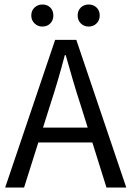

<svg xmlns="http://www.w3.org/2000/svg" viewBox="-20 -833 584 853"><path d="M3 0 225 -656H319L541 0H453L338 -367Q320 -422 304 -476.5Q288 -531 272 -588H268Q253 -531 237 -476.5Q221 -422 203 -367L87 0ZM119 -200V-266H422V-200ZM168 -715Q148 -715 133.5 -729Q119 -743 119 -764Q119 -786 133.5 -799.5Q148 -813 168 -813Q190 -813 203.5 -799.5Q217 -786 217 -764Q217 -743 203.5 -729Q190 -715 168 -715ZM374 -715Q353 -715 339 -729Q325 -743 325 -764Q325 -786 339 -799.5Q353 -813 374 -813Q395 -813 409 -799.5Q423 -786 423 -764Q423 -743 409 -729Q395 -715 374 -715Z"/></svg>

Font: Source Sans 3 ExtraLight
Style: Regular
Weight: 400
Version: Version 3.052;hotconv 1.1.0;makeotfexe 2.6.0